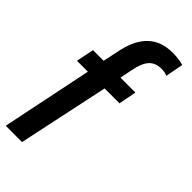

<svg xmlns="http://www.w3.org/2000/svg" viewBox="-284 -779 957 957"><g transform="rotate(45 195.0 -300.0)"><path d="M-19 123H96L198 -357H303L321 -451H216L228 -512Q240 -576 264 -601.5Q288 -627 329 -627Q355 -627 371 -619L389 -713Q358 -723 311 -723Q156 -723 117 -545L97 -451H22L3 -357H80Z"/></g></svg>

Font: Geom Medium
Style: Bold
Weight: 500
Version: Version 1.102